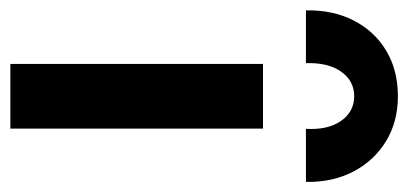

<svg xmlns="http://www.w3.org/2000/svg" viewBox="-266 -574 807 380"><g transform="rotate(90 138.0 -383.5)"><path d="M74 0V-500H202V0ZM-32 -585Q-33 -638.5 -11.8 -679.8Q9.5 -721 48 -744Q86.5 -767 138 -767Q188.5 -767 227 -743.5Q265.5 -720 287 -679Q308.5 -638 307.5 -585H202.5Q205 -628.5 186.8 -654.5Q168.5 -680.5 138 -680.5Q107.5 -680.5 89.2 -654.5Q71 -628.5 72.5 -585Z"/></g></svg>

Font: Geologica Cursive Medium
Style: Regular
Weight: 500
Designer: Sindre Bremnes, Frode Helland
Foundry: Monokrom Skriftforlag AS
Version: Version 1.010;gftools[0.9.28]